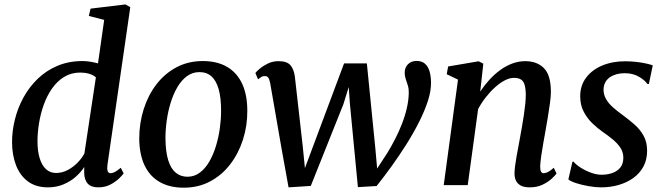

<svg xmlns="http://www.w3.org/2000/svg" viewBox="-20 -837 3000 868"><path d="M465.5 -90Q463.5 -72 467 -63Q470.5 -54 479.5 -54Q489 -54 499.8 -59.8Q510.5 -65.5 526 -78.5L539 -53Q533.5 -45 518 -30Q502.5 -15 478.8 -2.5Q455 10 424 10Q392 10 376.5 -7Q361 -24 360.5 -57.5L361 -82Q346.5 -59.5 322.8 -38.2Q299 -17 267 -3.5Q235 10 197 10Q142 10 106 -17Q70 -44 52.2 -90.5Q34.5 -137 34.5 -195Q34.5 -245.5 47.5 -297.5Q60.5 -349.5 86.2 -396.5Q112 -443.5 150.5 -480.8Q189 -518 239.8 -539.5Q290.5 -561 353.5 -561Q370 -561 388.5 -558Q407 -555 423 -550.5L451 -747L381.5 -765L389.5 -798L547 -817L569 -804.5ZM413.5 -487.5Q400.5 -498.5 382 -503.8Q363.5 -509 343 -509Q302 -509 270.2 -489.5Q238.5 -470 215.5 -437.2Q192.5 -404.5 178 -364Q163.5 -323.5 156.5 -280.5Q149.5 -237.5 149.5 -198.5Q149.5 -153.5 159.5 -121.2Q169.5 -89 188.2 -72Q207 -55 233 -55Q261 -55 286 -68.2Q311 -81.5 330.8 -101.8Q350.5 -122 361.5 -143Z M896.5 -561Q961.5 -561 1006.5 -534.8Q1051.5 -508.5 1074.8 -458.2Q1098 -408 1098 -336.5Q1098.5 -268.5 1078.5 -206Q1058.5 -143.5 1021 -94.5Q983.5 -45.5 930.2 -17Q877 11.5 810.5 11.5Q746.5 11.5 701.5 -14.5Q656.5 -40.5 633.2 -90.2Q610 -140 609.5 -210.5Q609.5 -279 629.2 -342.2Q649 -405.5 686.5 -454.8Q724 -504 777.2 -532.5Q830.5 -561 896.5 -561ZM881.5 -511Q850 -511 825 -492.5Q800 -474 781.8 -442.8Q763.5 -411.5 751.5 -372.5Q739.5 -333.5 733.8 -292Q728 -250.5 728 -212Q728.5 -152 740.2 -113.5Q752 -75 774.2 -56.5Q796.5 -38 827.5 -38Q858.5 -38 883.2 -56.5Q908 -75 926 -106Q944 -137 956 -176Q968 -215 973.8 -256.5Q979.5 -298 979.5 -336.5Q979.5 -395.5 968.5 -434Q957.5 -472.5 936 -491.8Q914.5 -511 881.5 -511Z M1284.5 10 1253.5 -161.5 1201.5 -461Q1198 -478.5 1192.8 -485.8Q1187.5 -493 1178.5 -493Q1168.5 -493.5 1161.2 -488.8Q1154 -484 1146.5 -478.5L1134.5 -507Q1139 -513.5 1154 -526.2Q1169 -539 1191 -549.8Q1213 -560.5 1239 -560.5Q1277 -560.5 1292.8 -542.5Q1308.5 -524.5 1313 -491L1348.5 -177L1358.5 -77L1398.5 -184L1535.5 -550.5H1638.5L1676.5 -170L1685 -75L1733.5 -149.5Q1750 -177 1766.8 -209.5Q1783.5 -242 1797.2 -277.2Q1811 -312.5 1819.2 -348.2Q1827.5 -384 1828 -417Q1828.5 -435 1823.8 -450.5Q1819 -466 1814.2 -480Q1809.5 -494 1809.5 -507.5Q1809.5 -532 1824.5 -546.8Q1839.5 -561.5 1863.5 -561.5Q1887 -561.5 1901.2 -549Q1915.5 -536.5 1922 -514.2Q1928.5 -492 1928.5 -463Q1929 -426 1914.5 -381Q1900 -336 1875.2 -286.8Q1850.5 -237.5 1818.8 -187Q1787 -136.5 1752 -87.8Q1717 -39 1682.5 4L1598 9L1562 -366.5L1556.5 -443.5L1532.5 -366L1385 3.5Z M2151 -423Q2169.5 -451 2192.2 -476Q2215 -501 2241 -520Q2267 -539 2295.8 -549.8Q2324.5 -560.5 2354.5 -560.5Q2407.5 -560.5 2439 -529Q2470.5 -497.5 2470.5 -421Q2470.5 -400.5 2466.2 -370Q2462 -339.5 2456.5 -306.2Q2451 -273 2446 -245Q2441.5 -219.5 2436.2 -190.2Q2431 -161 2427 -133.5Q2423 -106 2422 -85Q2422 -68 2426 -61Q2430 -54 2437 -54Q2446.5 -54 2457.5 -59.5Q2468.5 -65 2483.5 -78.5L2496 -52.5Q2491 -45 2474.8 -29.8Q2458.5 -14.5 2433.2 -2.2Q2408 10 2375 10Q2349.5 10 2334.2 1.8Q2319 -6.5 2312.2 -21.2Q2305.5 -36 2306 -56.5Q2306.5 -70 2309 -89.5Q2311.5 -109 2315.5 -131.2Q2319.5 -153.5 2324 -176.8Q2328.5 -200 2332 -221Q2336 -242.5 2340.2 -266.8Q2344.5 -291 2348.2 -316.2Q2352 -341.5 2354.5 -365.2Q2357 -389 2357 -409.5Q2356.5 -438.5 2351.2 -455Q2346 -471.5 2334.2 -478.2Q2322.5 -485 2303 -485Q2283.5 -485 2261.8 -473.5Q2240 -462 2218.2 -442.5Q2196.5 -423 2176.5 -397.5Q2156.5 -372 2141.5 -344L2094.5 0H1986L2050.5 -477L1999.5 -501.5L2006 -536.5L2144 -560L2165 -549Z M2913.5 -457.5H2906.5Q2897 -473 2869.5 -489.5Q2842 -506 2805 -506Q2778.5 -506 2757 -498Q2735.5 -490 2722.8 -474.5Q2710 -459 2708.5 -435Q2708 -410 2719.5 -389.8Q2731 -369.5 2751 -351.8Q2771 -334 2795.5 -316.5Q2822 -297 2847.2 -275.2Q2872.5 -253.5 2889 -224.5Q2905.5 -195.5 2905.5 -155.5Q2905.5 -115 2888.8 -84Q2872 -53 2843 -32.2Q2814 -11.5 2776.8 -0.8Q2739.5 10 2697.5 10Q2671.5 10 2640.5 4.5Q2609.5 -1 2584.2 -9.2Q2559 -17.5 2549.5 -26L2568 -106H2573Q2583.5 -93 2604.5 -79.5Q2625.5 -66 2651 -56.5Q2676.5 -47 2700 -47Q2724 -47 2746.5 -54.2Q2769 -61.5 2783.5 -78.5Q2798 -95.5 2798 -124Q2798 -149.5 2784.5 -169.5Q2771 -189.5 2749.8 -207Q2728.5 -224.5 2704.5 -241Q2683.5 -255.5 2659.8 -277.8Q2636 -300 2619.5 -330.8Q2603 -361.5 2603 -402Q2603 -450.5 2629.8 -486Q2656.5 -521.5 2702.5 -540.8Q2748.5 -560 2806 -560Q2832 -560 2857.5 -557Q2883 -554 2902.8 -549.5Q2922.5 -545 2931 -541.5Z"/></svg>

Font: Merriweather 36pt Medium
Style: Italic
Weight: 500
Italic angle: -7.8°
Version: Version 2.101